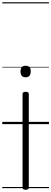

<svg xmlns="http://www.w3.org/2000/svg" viewBox="-20 -1095 452 1694"><path d="M206 579Q179 579 179 560V-266Q179 -275 186 -280Q193 -285 206 -285Q234 -285 234 -266V560Q234 570 227 574.5Q220 579 206 579ZM206 -413Q184 -413 172.5 -426Q161 -439 161 -464Q161 -490 172.5 -502.5Q184 -515 206 -515Q229 -515 240.5 -502.5Q252 -490 251 -464Q251 -439 239.5 -426Q228 -413 206 -413ZM0 555H412V565H0ZM0 -20H412V0H0ZM0 -505H412V-500H0ZM0 -1075H412V-1065H0Z"/></svg>

Font: Playwrite AR Guides
Style: Regular
Weight: 400
Designer: Veronika Burian, José Scaglione
Foundry: TypeTogether
Version: Version 1.003